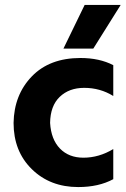

<svg xmlns="http://www.w3.org/2000/svg" viewBox="-20 -750 509 778"><path d="M237 -553 323 -730H469L358 -553ZM183 -252Q187 -185 223 -148Q259 -111 318 -111Q381 -111 439 -146V-24Q380 8 297 8Q183 8 109 -64.5Q35 -137 35 -252Q37 -366 109 -440.5Q181 -515 306 -515Q383 -515 439 -486V-361Q386 -394 321 -394Q260 -394 222 -357.5Q184 -321 183 -252Z"/></svg>

Font: Hind Bold
Style: Regular
Weight: 700
Designer: Manushi Parikh, Satya Rajpurohit
Foundry: Indian Type Foundry
Version: Version 1.201;PS 1.0;hotconv 1.0.78;makeotf.lib2.5.61930; tt